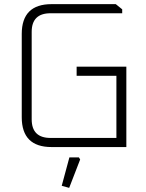

<svg xmlns="http://www.w3.org/2000/svg" viewBox="-20 -710 705 927"><path d="M85 -144V-546Q85 -690 229 -690H539L570 -665V-646H224Q133 -646 133 -556V-134Q133 -44 224 -44H542V-344H350V-388H590V0H229Q85 0 85 -144ZM278 187 315 50H361L367 60L314 197Z"/></svg>

Font: Oxanium ExtraLight ExtraLight
Style: Regular
Weight: 250
Version: Version 2.000